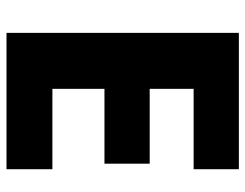

<svg xmlns="http://www.w3.org/2000/svg" viewBox="-102 -652 754 590"><g transform="rotate(90 275.0 -357.0)"><path d="M81 0V-714H500V-575H253V-440H483V-301H253V-141H500V0Z"/></g></svg>

Font: Noto Sans Symbols ExtraBold
Style: Regular
Weight: 800
Version: Version 2.002